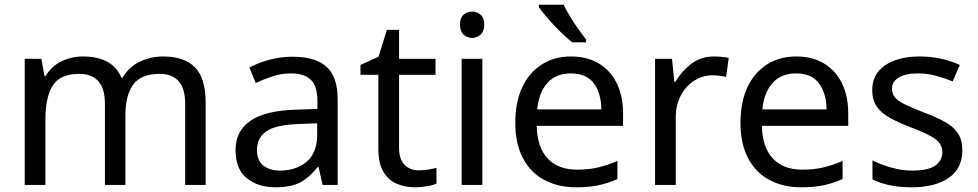

<svg xmlns="http://www.w3.org/2000/svg" viewBox="-20 -786 4155 816"><path d="M673 -546Q764 -546 809 -499.5Q854 -453 854 -349V0H767V-345Q767 -472 658 -472Q580 -472 546.5 -427Q513 -382 513 -296V0H426V-345Q426 -472 316 -472Q235 -472 204 -422Q173 -372 173 -278V0H85V-536H156L169 -463H174Q199 -505 241.5 -525.5Q284 -546 332 -546Q458 -546 496 -456H501Q528 -502 574.5 -524Q621 -546 673 -546Z M1223 -545Q1321 -545 1368 -502Q1415 -459 1415 -365V0H1351L1334 -76H1330Q1295 -32 1256.5 -11Q1218 10 1150 10Q1077 10 1029 -28.5Q981 -67 981 -149Q981 -229 1044 -272.5Q1107 -316 1238 -320L1329 -323V-355Q1329 -422 1300 -448Q1271 -474 1218 -474Q1176 -474 1138 -461.5Q1100 -449 1067 -433L1040 -499Q1075 -518 1123 -531.5Q1171 -545 1223 -545ZM1249 -259Q1149 -255 1110.5 -227Q1072 -199 1072 -148Q1072 -103 1099.5 -82Q1127 -61 1170 -61Q1238 -61 1283 -98.5Q1328 -136 1328 -214V-262Z M1760 -62Q1780 -62 1801 -65.5Q1822 -69 1835 -73V-6Q1821 1 1795 5.5Q1769 10 1745 10Q1703 10 1667.5 -4.5Q1632 -19 1610 -55Q1588 -91 1588 -156V-468H1512V-510L1589 -545L1624 -659H1676V-536H1831V-468H1676V-158Q1676 -109 1699.5 -85.5Q1723 -62 1760 -62Z M1987 -737Q2007 -737 2022.5 -723.5Q2038 -710 2038 -681Q2038 -653 2022.5 -639Q2007 -625 1987 -625Q1965 -625 1950 -639Q1935 -653 1935 -681Q1935 -710 1950 -723.5Q1965 -737 1987 -737ZM2030 -536V0H1942V-536Z M2407 -546Q2476 -546 2525.5 -516Q2575 -486 2601.5 -431.5Q2628 -377 2628 -304V-251H2261Q2263 -160 2307.5 -112.5Q2352 -65 2432 -65Q2483 -65 2522.5 -74.5Q2562 -84 2604 -102V-25Q2563 -7 2523 1.5Q2483 10 2428 10Q2352 10 2293.5 -21Q2235 -52 2202.5 -113.5Q2170 -175 2170 -264Q2170 -352 2199.5 -415Q2229 -478 2282.5 -512Q2336 -546 2407 -546ZM2406 -474Q2343 -474 2306.5 -433.5Q2270 -393 2263 -321H2536Q2535 -389 2504 -431.5Q2473 -474 2406 -474ZM2375 -766Q2386 -744 2402.5 -716.5Q2419 -689 2437.5 -663Q2456 -637 2471 -618V-606H2412Q2389 -624 2360 -652.5Q2331 -681 2306.5 -709.5Q2282 -738 2270 -756V-766Z M3014 -546Q3029 -546 3046.5 -544.5Q3064 -543 3077 -540L3066 -459Q3053 -462 3037.5 -464Q3022 -466 3008 -466Q2967 -466 2931 -443.5Q2895 -421 2873.5 -380.5Q2852 -340 2852 -286V0H2764V-536H2836L2846 -438H2850Q2876 -482 2917 -514Q2958 -546 3014 -546Z M3364 -546Q3433 -546 3482.5 -516Q3532 -486 3558.5 -431.5Q3585 -377 3585 -304V-251H3218Q3220 -160 3264.5 -112.5Q3309 -65 3389 -65Q3440 -65 3479.5 -74.5Q3519 -84 3561 -102V-25Q3520 -7 3480 1.5Q3440 10 3385 10Q3309 10 3250.5 -21Q3192 -52 3159.5 -113.5Q3127 -175 3127 -264Q3127 -352 3156.5 -415Q3186 -478 3239.5 -512Q3293 -546 3364 -546ZM3363 -474Q3300 -474 3263.5 -433.5Q3227 -393 3220 -321H3493Q3492 -389 3461 -431.5Q3430 -474 3363 -474Z M4070 -148Q4070 -70 4012 -30Q3954 10 3856 10Q3800 10 3759.5 1Q3719 -8 3688 -24V-104Q3720 -88 3765.5 -74.5Q3811 -61 3858 -61Q3925 -61 3955 -82.5Q3985 -104 3985 -140Q3985 -160 3974 -176Q3963 -192 3934.5 -208Q3906 -224 3853 -244Q3801 -264 3764 -284Q3727 -304 3707 -332Q3687 -360 3687 -404Q3687 -472 3742.5 -509Q3798 -546 3888 -546Q3937 -546 3979.5 -536.5Q4022 -527 4059 -510L4029 -440Q3995 -454 3958 -464Q3921 -474 3882 -474Q3828 -474 3799.5 -456.5Q3771 -439 3771 -409Q3771 -387 3784 -371.5Q3797 -356 3827.5 -341.5Q3858 -327 3909 -307Q3960 -288 3996 -268Q4032 -248 4051 -219.5Q4070 -191 4070 -148Z"/></svg>

Font: Noto Sans Linear A
Style: Regular
Weight: 400
Designer: Monotype Design Team
Foundry: Monotype Imaging Inc.
Version: Version 2.002; ttfautohint (v1.8.4.7-5d5b)